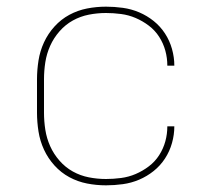

<svg xmlns="http://www.w3.org/2000/svg" viewBox="-20 -548 640 576"><path d="M298 8Q269 8 241 2.5Q213 -3 188 -16.5Q163 -30 143.5 -51.5Q124 -73 112 -99Q100 -125 95.5 -153.5Q91 -182 91 -210V-310Q91 -338 95.5 -366.5Q100 -395 112 -421Q124 -447 143.5 -468.5Q163 -490 188 -503.5Q213 -517 241 -522.5Q269 -528 298 -528Q323 -528 348.5 -524.5Q374 -521 397.5 -511Q421 -501 441 -485Q461 -469 475 -447.5Q489 -426 496 -401Q503 -376 503 -351H482Q482 -374 476 -396Q470 -418 457.5 -437.5Q445 -457 426.5 -471Q408 -485 387 -494Q366 -503 343 -506Q320 -509 298 -509Q272 -509 246.5 -504Q221 -499 198.5 -486.5Q176 -474 158.5 -454Q141 -434 130.5 -410.5Q120 -387 116 -361.5Q112 -336 112 -310V-210Q112 -184 116 -158.5Q120 -133 130.5 -109.5Q141 -86 158.5 -66Q176 -46 198.5 -33.5Q221 -21 246.5 -16Q272 -11 298 -11Q320 -11 343 -14Q366 -17 387 -26Q408 -35 426.5 -49Q445 -63 457.5 -82.5Q470 -102 476 -124Q482 -146 482 -169H503Q503 -144 496 -119Q489 -94 475 -72.5Q461 -51 441 -35Q421 -19 397.5 -9Q374 1 348.5 4.5Q323 8 298 8Z"/></svg>

Font: Zed Sans Thin Extended
Style: Regular
Weight: 100
Width: 7
Designer: Belleve Invis
Foundry: Belleve Invis
Version: Version 1.0.0; ttfautohint (v1.8.4)